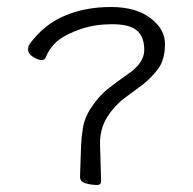

<svg xmlns="http://www.w3.org/2000/svg" viewBox="-20 -513 551 547"><path d="M256 14Q241 14 223 9Q208 4 208 -9L210 -70L211 -99Q212 -123 216 -147Q221 -179 241 -208Q261 -238 285 -258Q310 -278 346 -303Q391 -334 391 -371Q391 -409 369 -427Q348 -444 299 -444Q251 -444 211 -430.5Q171 -417 147 -399Q123 -380 111 -351Q108 -342 99 -342Q88 -342 74 -351Q60 -360 60 -371Q60 -383 64 -386V-387Q106 -444 164 -468Q222 -493 296 -493Q368 -493 409 -461Q450 -430 450 -388Q450 -345 432 -319Q414 -294 388 -273Q361 -253 334 -233Q306 -212 285 -179Q264 -144 265 -102L266 -70L268 3Q268 14 256 14Z"/></svg>

Font: LXGW WenKai TC Light
Style: Regular
Weight: 300
Designer: LXGW / Fontworks Inc.
Foundry: LXGW / Fontworks Inc.
Version: Version 1.330